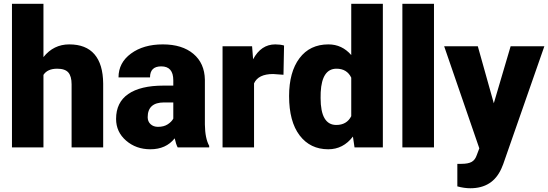

<svg xmlns="http://www.w3.org/2000/svg" viewBox="-20 -770 2864 1003"><path d="M207 -471.7Q259.8 -538.1 341.8 -538.1Q429.2 -538.1 473.6 -486.3Q518.1 -434.6 519 -333.5V0H354V-329.6Q354 -371.6 336.9 -391.4Q319.8 -411.1 278.8 -411.1Q228 -411.1 207 -378.9V0H42.5V-750H207Z M908.2 0Q899.4 -16.1 892.6 -47.4Q847.2 9.8 765.6 9.8Q690.9 9.8 638.7 -35.4Q586.4 -80.6 586.4 -148.9Q586.4 -234.9 649.9 -278.8Q713.4 -322.8 834.5 -322.8H885.3V-350.6Q885.3 -423.3 822.3 -423.3Q763.7 -423.3 763.7 -365.7H599.1Q599.1 -442.4 664.3 -490.2Q729.5 -538.1 830.6 -538.1Q931.6 -538.1 990.2 -488.8Q1048.8 -439.5 1050.3 -353.5V-119.6Q1051.3 -46.9 1072.8 -8.3V0ZM805.2 -107.4Q835.9 -107.4 856.2 -120.6Q876.5 -133.8 885.3 -150.4V-234.9H837.4Q751.5 -234.9 751.5 -157.7Q751.5 -135.3 766.6 -121.3Q781.7 -107.4 805.2 -107.4Z M1460.9 -379.4 1406.7 -383.3Q1329.1 -383.3 1307.1 -334.5V0H1142.6V-528.3H1296.9L1302.2 -460.4Q1343.8 -538.1 1418 -538.1Q1444.3 -538.1 1463.9 -532.2Z M1490.2 -268.1Q1490.2 -393.6 1544.4 -465.8Q1598.6 -538.1 1695.8 -538.1Q1766.6 -538.1 1814.9 -482.4V-750H1980V0H1832L1823.7 -56.6Q1772.9 9.8 1694.8 9.8Q1600.6 9.8 1545.4 -62.5Q1490.2 -134.8 1490.2 -268.1ZM1654.8 -257.8Q1654.8 -117.2 1736.8 -117.2Q1791.5 -117.2 1814.9 -163.1V-364.3Q1792.5 -411.1 1737.8 -411.1Q1661.6 -411.1 1655.3 -288.1Z M2247.1 0H2082V-750H2247.1Z M2559.6 -230.5 2647.5 -528.3H2823.7L2608.4 88.4L2599.1 110.8Q2553.2 213.4 2437 213.4Q2404.8 213.4 2369.1 203.6V85.9H2390.6Q2425.3 85.9 2443.6 75.9Q2461.9 65.9 2470.7 40L2483.9 4.9L2300.3 -528.3H2476.1Z"/></svg>

Font: Roboto
Style: Regular
Weight: 900
Designer: Google
Version: Version 2.001171; 2014